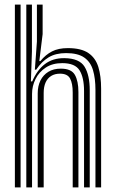

<svg xmlns="http://www.w3.org/2000/svg" viewBox="-20 -820 505 840"><path d="M397.6 0V-426.7Q397.6 -476.9 386.9 -513Q376.2 -549.1 348.3 -568.4Q320.5 -587.7 269 -587.7Q223.7 -587.7 193 -569.3Q162.2 -550.9 138.3 -515.1H132.5L141.5 -638.2V-800H166.5V-670.9L152 -552.7H156.6Q179.8 -581 207.7 -595.2Q235.5 -609.5 276.9 -609.5Q335.1 -609.5 366.6 -588Q398.1 -566.6 410.3 -526.8Q422.4 -487 422.4 -431.6V0ZM45.1 0V-800H70.1V0ZM145 0V-411.4Q145 -443.5 157 -467.9Q169.1 -492.2 191.8 -506Q214.4 -519.7 246.2 -519.7Q292.2 -519.7 307.7 -492.3Q323.1 -464.9 323.1 -417.1V0H298.1V-415.6Q298.1 -454.9 286.7 -476.3Q275.4 -497.7 242.6 -497.7Q220 -497.7 204 -487.8Q187.9 -477.9 179.5 -459.2Q171.1 -440.4 171.1 -414V0ZM95.1 0V-800H119.7V-594.8L115.2 -463.9H121Q141.9 -513.2 176.4 -539.6Q210.9 -566 261.6 -565.6Q327.6 -564.9 350.1 -527.9Q372.6 -490.9 372.6 -425.1V0H347.7V-421.9Q347.7 -480.7 328 -512.3Q308.3 -543.8 252.4 -543.8Q209.7 -543.8 180.2 -524.4Q150.7 -505 135.5 -474.3Q120.2 -443.6 120.2 -409.2V0Z"/></svg>

Font: Big Shoulders Inline Thin
Style: Regular
Weight: 100
Designer: Patric King
Foundry: XO Type Co
Version: Version 2.002